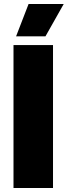

<svg xmlns="http://www.w3.org/2000/svg" viewBox="-20 -947 341 967"><path d="M301 -927H124L61 -764H209ZM48 0H247V-720H48Z"/></svg>

Font: Fixel Text Black
Style: Regular
Weight: 900
Width: 4
Designer: AlfaBravo + MacPaw
Foundry: Kyrylo Tkachov, Marchela Mozhyna, Serhii Makarenko, Maria Weinstein, Zakhar Kryvoshyya
Version: Version 1.211